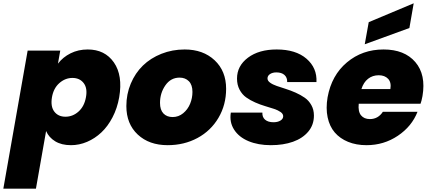

<svg xmlns="http://www.w3.org/2000/svg" viewBox="-61 -865 2580 1153"><path d="M287.1 -482.9Q316.9 -522 363 -544.9Q409.2 -567.9 465.8 -567.9Q568.8 -567.9 623 -490Q677.2 -412.1 654.8 -280.8Q643.1 -214.8 614.7 -160.4Q586.4 -106 547.6 -69.6Q508.8 -33.2 461.9 -13.2Q415 6.8 365.2 6.8Q308.6 6.8 270.5 -16.4Q232.4 -39.6 215.8 -78.1L154.8 268.1H-41L105 -561H300.8ZM455.1 -280.8Q465.3 -335.4 441.4 -366.2Q417.5 -397 374 -397Q330.6 -397 295.4 -366Q260.3 -335 251 -280.8Q241.7 -225.6 265.1 -194.8Q288.6 -164.1 332 -164.1Q376 -164.1 410.6 -195.1Q445.3 -226.1 455.1 -280.8Z M1296.9 -332Q1296.9 -235.4 1251 -157.5Q1205.1 -79.6 1125 -36.4Q1044.9 6.8 945.8 6.8Q834.5 6.8 766.1 -57.1Q697.8 -121.1 697.8 -228Q697.8 -299.8 724.4 -363Q751 -426.3 797.1 -471.2Q843.3 -516.1 908.4 -542Q973.6 -567.9 1047.9 -567.9Q1158.7 -567.9 1227.8 -503.2Q1296.9 -438.5 1296.9 -332ZM899.9 -247.1Q899.9 -205.1 920.4 -183.6Q940.9 -162.1 975.6 -162.1Q1011.2 -162.1 1039.1 -185.1Q1066.9 -208 1080.8 -242.2Q1094.7 -276.4 1094.7 -313Q1094.7 -355.5 1073.2 -377.2Q1051.8 -398.9 1017.6 -398.9Q964.4 -398.9 932.1 -352.5Q899.9 -306.2 899.9 -247.1Z M1824.2 -170.9Q1824.2 -115.2 1790.3 -74.7Q1756.3 -34.2 1698.5 -13.7Q1640.6 6.8 1565.4 6.8Q1489.3 6.8 1431.4 -17.3Q1373.5 -41.5 1344.7 -86.7Q1315.9 -131.8 1325.2 -189H1514.6Q1513.2 -161.1 1531.2 -146Q1549.3 -130.9 1581.5 -130.9Q1606.4 -130.9 1623 -140.9Q1639.6 -150.9 1639.6 -167Q1639.6 -181.2 1624.3 -192.1Q1608.9 -203.1 1584.5 -211.2Q1560.1 -219.2 1530.5 -228Q1501 -236.8 1471.4 -249.8Q1441.9 -262.7 1417.5 -280Q1393.1 -297.4 1377.7 -326.4Q1362.3 -355.5 1362.3 -393.1Q1362.3 -469.2 1428 -518.6Q1493.7 -567.9 1600.6 -567.9Q1715.3 -567.9 1779.5 -512.5Q1843.8 -457 1839.4 -372.1H1663.6Q1664.6 -398.9 1647.5 -414.6Q1630.4 -430.2 1598.6 -430.2Q1575.7 -430.2 1560.5 -420.2Q1545.4 -410.2 1545.4 -394Q1545.4 -379.9 1560.8 -368.7Q1576.2 -357.4 1600.8 -348.9Q1625.5 -340.3 1655 -331.1Q1684.6 -321.8 1714.4 -308.6Q1744.1 -295.4 1768.8 -278.3Q1793.5 -261.2 1808.8 -233.6Q1824.2 -206.1 1824.2 -170.9Z M2213.4 -413.1Q2176.3 -413.1 2149.2 -391.8Q2122.1 -370.6 2109.4 -330.1H2283.2Q2290 -370.1 2269.8 -391.6Q2249.5 -413.1 2213.4 -413.1ZM2446.3 -193.8Q2412.1 -106 2328.1 -49.6Q2244.1 6.8 2140.1 6.8Q2078.1 6.8 2029.3 -13.2Q1980.5 -33.2 1949.2 -69.6Q1918 -106 1906.5 -160.4Q1895 -214.8 1906.2 -280.8Q1930.2 -413.1 2022.5 -490.5Q2114.7 -567.9 2242.2 -567.9Q2368.2 -567.9 2433.1 -492.2Q2498 -416.5 2476.1 -288.1Q2470.2 -256.8 2464.4 -242.2H2093.3Q2088.4 -195.3 2106.9 -172.6Q2125.5 -149.9 2160.2 -149.9Q2209.5 -149.9 2238.3 -193.8ZM2153.3 -731.9 2423.3 -845.2 2397.5 -696.8 2129.4 -599.1Z"/></svg>

Font: Poppins ExtraBold
Style: Italic
Weight: 800
Italic angle: -10°
Designer: Ninad Kale (Devanagari), Jonny Pinhorn (Latin)
Foundry: Indian Type Foundry
Version: Version 3.200;PS 1.000;hotconv 16.6.54;makeotf.lib2.5.65590